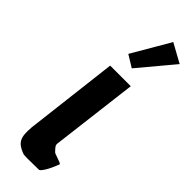

<svg xmlns="http://www.w3.org/2000/svg" viewBox="-362 -1145 1166 1166"><g transform="rotate(45 221.5 -562.0)"><path d="M179 -881.2 256 -834.1 443.4 -1058 321.3 -1125.2ZM151.5 -753H328.5L259.5 -191C257.4 -173 272 -161.8 286.7 -145C294.8 -135.7 352.1 -124 358.9 -113C358.9 -113 326.4 -21.3 295.1 0C211 0 171.5 4.3 153.4 -3C89 -28.9 72.1 -57.6 79.7 -148L79.2 -148L81.5 -166.5C82.5 -176.7 83.9 -187.5 85.4 -199L85.6 -200Z"/></g></svg>

Font: Hussar
Style: BdSuprExtOblOne
Weight: 700
Foundry: Cannot Into Space Fonts
Version: Version 2.00